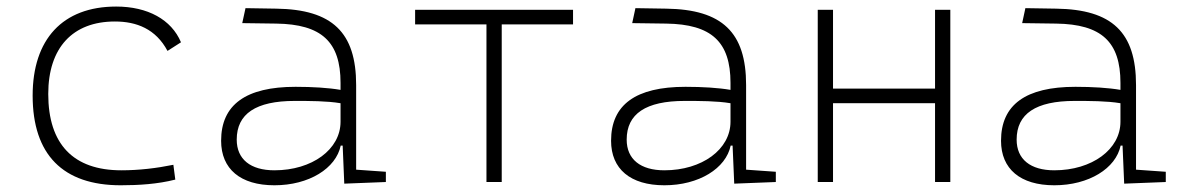

<svg xmlns="http://www.w3.org/2000/svg" viewBox="-20 -547 3556 577"><path d="M342.8 9.8C396.5 9.8 453.6 6.3 506.8 -7.3L501 -51.8C450.7 -41.5 397.9 -35.2 344.7 -35.2C200.2 -35.2 125 -113.8 125 -264.6C125 -403.8 198.7 -482.4 325.2 -482.4C390.6 -482.4 448.2 -460 483.4 -394L523.9 -419.9C495.1 -488.3 423.8 -527.3 329.1 -527.3C168 -527.3 78.1 -428.7 78.1 -259.8C78.1 -82.5 168.9 9.8 342.8 9.8Z M1014.6 4.9 1139.6 0V-30.8L1050.3 -37.1V-291.5C1050.3 -449.7 978.5 -518.6 810.5 -521L717.8 -522.5L708 -477.5L810.5 -476.1C945.8 -474.1 1003.4 -421.9 1003.4 -297.9V-276.9C967.3 -283.2 918.9 -286.1 868.2 -286.1C718.8 -286.1 644.5 -232.4 644.5 -124C644.5 -39.1 702.6 9.8 804.7 9.8C908.7 9.8 989.7 -41 1003.9 -109.4H1009.8ZM1003.4 -236.8V-181.2C1003.4 -98.1 918 -35.2 804.7 -35.2C732.9 -35.2 691.4 -68.4 691.4 -127.4C691.4 -205.1 749 -243.7 865.7 -243.7C910.2 -243.7 962.4 -243.7 1003.4 -236.8Z M1441.9 0H1487.8V-473.6H1702.1V-517.6H1227.5V-473.6H1441.9Z M2186.5 4.9 2311.5 0V-30.8L2222.2 -37.1V-291.5C2222.2 -449.7 2150.4 -518.6 1982.4 -521L1889.6 -522.5L1879.9 -477.5L1982.4 -476.1C2117.7 -474.1 2175.3 -421.9 2175.3 -297.9V-276.9C2139.2 -283.2 2090.8 -286.1 2040 -286.1C1890.6 -286.1 1816.4 -232.4 1816.4 -124C1816.4 -39.1 1874.5 9.8 1976.6 9.8C2080.6 9.8 2161.6 -41 2175.8 -109.4H2181.6ZM2175.3 -236.8V-181.2C2175.3 -98.1 2089.8 -35.2 1976.6 -35.2C1904.8 -35.2 1863.3 -68.4 1863.3 -127.4C1863.3 -205.1 1920.9 -243.7 2037.6 -243.7C2082 -243.7 2134.3 -243.7 2175.3 -236.8Z M2790 0H2835.9V-517.6H2790V-280.8H2483.4V-517.6H2437.5V0H2483.4V-236.8H2790Z M3358.4 4.9 3483.4 0V-30.8L3394 -37.1V-291.5C3394 -449.7 3322.3 -518.6 3154.3 -521L3061.5 -522.5L3051.8 -477.5L3154.3 -476.1C3289.6 -474.1 3347.2 -421.9 3347.2 -297.9V-276.9C3311 -283.2 3262.7 -286.1 3211.9 -286.1C3062.5 -286.1 2988.3 -232.4 2988.3 -124C2988.3 -39.1 3046.4 9.8 3148.4 9.8C3252.4 9.8 3333.5 -41 3347.7 -109.4H3353.5ZM3347.2 -236.8V-181.2C3347.2 -98.1 3261.7 -35.2 3148.4 -35.2C3076.7 -35.2 3035.2 -68.4 3035.2 -127.4C3035.2 -205.1 3092.8 -243.7 3209.5 -243.7C3253.9 -243.7 3306.2 -243.7 3347.2 -236.8Z"/></svg>

Font: Cascadia Code PL ExtraLight
Style: Regular
Weight: 200
Monospace: yes
Designer: Aaron Bell
Foundry: Saja Typeworks
Version: Version 2404.023